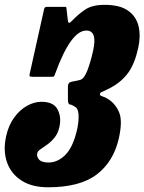

<svg xmlns="http://www.w3.org/2000/svg" viewBox="-44 -784 612 814"><path d="M162 -95Q200.5 -95 233.2 -127.5Q266 -160 283.5 -237.5Q290.5 -271.5 289 -298Q287.5 -324.5 273.5 -331.5Q261 -340 252.5 -341Q244 -342 244 -361.5V-418Q244 -435 260.8 -437.8Q277.5 -440.5 295 -445Q312 -449 325.8 -483.8Q339.5 -518.5 351 -570Q369.5 -654.5 322 -654.5Q256.5 -654.5 190.5 -473Q187.5 -465 186.2 -461.8Q185 -458.5 175 -458.5H93.5Q84.5 -458.5 82.2 -460.8Q80 -463 82 -471.5L143 -745.5Q145 -755 155 -755H229.5Q236.5 -755 237 -753.2Q237.5 -751.5 238 -746L243 -703Q244 -689 248 -687.5Q252 -686 260.5 -695Q288 -724 317.8 -743.8Q347.5 -763.5 399 -763.5Q465 -763.5 499.8 -738.2Q534.5 -713 543.8 -671.5Q553 -630 542 -581Q527.5 -514.5 500 -476.2Q472.5 -438 426 -412.5Q406 -402 396.8 -398.2Q387.5 -394.5 384.2 -392.5Q381 -390.5 379.5 -385Q378 -379 390.8 -375.2Q403.5 -371.5 416 -363Q447 -342.5 461.5 -306.5Q476 -270.5 460 -198.5Q438 -99.5 366.8 -44.8Q295.5 10 159.5 10Q91 10 46.8 -18.8Q2.5 -47.5 -14.5 -96.5Q-31.5 -145.5 -18 -206.5Q-8 -252.5 15.8 -285.2Q39.5 -318 70.2 -335.2Q101 -352.5 131.5 -352.5Q183 -352.5 200 -320.2Q217 -288 208 -246.5Q202 -219 187.5 -201Q173 -183 156.8 -171.5Q140.5 -160 128 -151.5Q115.5 -143 114 -134.5Q110.5 -119.5 121.8 -107.2Q133 -95 162 -95Z"/></svg>

Font: Besley* Condensed Heavy
Style: Italic
Weight: 800
Width: 3
Italic angle: -13°
Designer: Owen Earl
Foundry: indestructible type*
Version: Version 3.000; ttfautohint (v1.8.3)